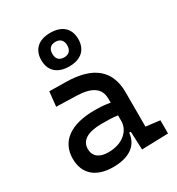

<svg xmlns="http://www.w3.org/2000/svg" viewBox="-190 -916 965 1046"><g transform="rotate(-30 293.0 -393.0)"><path d="M399.4 4.9 565.4 0V-83L477.5 -93.8V-309.6C477.5 -446.3 395.5 -518.6 224.6 -521L120.1 -522.5L110.4 -430.7L234.4 -427.2C330.1 -424.8 378.9 -394 378.9 -325.2V-301.3C350.6 -307.1 318.4 -309.6 281.2 -309.6C131.8 -309.6 46.9 -249 46.9 -139.6C46.9 -44.4 108.9 9.8 216.8 9.8C313 9.8 377 -29.8 384.3 -109.4H394.5ZM283.2 -585C356.9 -585 399.4 -623.5 399.4 -690.4C399.4 -757.3 356.9 -795.9 283.2 -795.9C209.5 -795.9 167 -757.3 167 -690.4C167 -623.5 209.5 -585 283.2 -585ZM378.9 -221.7V-185.5C378.9 -130.9 330.1 -73.2 233.4 -73.2C176.8 -73.2 144.5 -99.1 144.5 -144.5C144.5 -198.7 190.9 -226.6 279.3 -226.6C313 -226.6 345.7 -226.6 378.9 -221.7ZM283.2 -641.6C252.9 -641.6 236.3 -659.2 236.3 -690.4C236.3 -721.2 252.9 -739.3 283.2 -739.3C313.5 -739.3 330.1 -721.2 330.1 -690.4C330.1 -659.2 313.5 -641.6 283.2 -641.6Z"/></g></svg>

Font: CaskaydiaCove Nerd Font
Style: Regular
Weight: 400
Designer: Aaron Bell
Foundry: Saja Typeworks
Version: Version 2111.1;Nerd Fonts 2.3.3